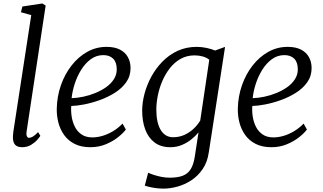

<svg xmlns="http://www.w3.org/2000/svg" viewBox="-20 -838 1858 1106"><path d="M133 -79Q130.5 -62 135 -53Q139.5 -44 146.5 -44Q156.5 -44 169 -51Q181.5 -58 199.5 -77L212.5 -55.5Q208.5 -48.5 194.8 -32.8Q181 -17 159 -3.5Q137 10 107 10Q90 10 78 4Q66 -2 60 -15.5Q54 -29 54.5 -50.5Q54.5 -54 55 -60Q55.5 -66 56.2 -72.5Q57 -79 57.5 -83.5L160 -751L100.5 -767.5L109 -800.5L224 -818L243 -806Z M705 -92Q691 -72.5 661.2 -48.5Q631.5 -24.5 590.2 -7.2Q549 10 500.5 10Q447.5 10 410 -9Q372.5 -28 349.5 -60.2Q326.5 -92.5 316.2 -132.2Q306 -172 307 -213Q308.5 -283 330.8 -346.8Q353 -410.5 391.8 -460.2Q430.5 -510 482 -539Q533.5 -568 594 -568Q641 -568 671.5 -552Q702 -536 717 -508.2Q732 -480.5 732 -446Q732 -399.5 706.8 -364Q681.5 -328.5 640.8 -303Q600 -277.5 553.5 -261Q507 -244.5 463.5 -236.2Q420 -228 390.5 -227.5Q388 -198.5 392.8 -167Q397.5 -135.5 411.2 -108Q425 -80.5 449.8 -63.5Q474.5 -46.5 512 -46.5Q539.5 -46.5 569.2 -55Q599 -63.5 629 -81Q659 -98.5 686 -126ZM575.5 -520.5Q535 -520.5 502.8 -496.8Q470.5 -473 447.2 -435.2Q424 -397.5 410.2 -354.5Q396.5 -311.5 392.5 -272.5Q424.5 -273.5 460.2 -281Q496 -288.5 530 -302.5Q564 -316.5 591.8 -336.2Q619.5 -356 636 -381.8Q652.5 -407.5 652.5 -438.5Q652.5 -479.5 631.8 -500Q611 -520.5 575.5 -520.5Z M1183 38Q1175 96 1147.2 136.2Q1119.5 176.5 1081.2 201.2Q1043 226 1001.2 237.2Q959.5 248.5 922.5 248.5Q901 248.5 879.8 245.8Q858.5 243 841.2 239Q824 235 814 231L833.5 157Q846.5 163 866.2 169.5Q886 176 909.8 180.8Q933.5 185.5 958.5 185.5Q1003 185.5 1032.2 174.5Q1061.5 163.5 1078.2 137Q1095 110.5 1102 64.5L1123.5 -75.5Q1106.5 -54.5 1082.2 -35Q1058 -15.5 1027.5 -2.8Q997 10 961.5 10Q906 10 870 -17.5Q834 -45 816.5 -92.5Q799 -140 799 -200.5Q799 -246.5 812.2 -297.2Q825.5 -348 851.5 -396Q877.5 -444 915.5 -483Q953.5 -522 1003 -545Q1052.5 -568 1113 -568Q1142 -568 1170.5 -561.8Q1199 -555.5 1219 -547L1276.5 -568ZM1185.5 -494Q1168.5 -507.5 1146.2 -513.2Q1124 -519 1101 -519Q1056 -519 1020.5 -499Q985 -479 958.8 -445.5Q932.5 -412 915 -371Q897.5 -330 889 -287.2Q880.5 -244.5 880.5 -206.5Q880.5 -169 886.8 -139.8Q893 -110.5 905.5 -89.8Q918 -69 936 -58.2Q954 -47.5 977 -47.5Q1014 -47.5 1044.5 -62Q1075 -76.5 1097.8 -98.8Q1120.5 -121 1133.5 -144Z M1748 -92Q1734 -72.5 1704.2 -48.5Q1674.5 -24.5 1633.2 -7.2Q1592 10 1543.5 10Q1490.5 10 1453 -9Q1415.5 -28 1392.5 -60.2Q1369.5 -92.5 1359.2 -132.2Q1349 -172 1350 -213Q1351.5 -283 1373.8 -346.8Q1396 -410.5 1434.8 -460.2Q1473.5 -510 1525 -539Q1576.5 -568 1637 -568Q1684 -568 1714.5 -552Q1745 -536 1760 -508.2Q1775 -480.5 1775 -446Q1775 -399.5 1749.8 -364Q1724.5 -328.5 1683.8 -303Q1643 -277.5 1596.5 -261Q1550 -244.5 1506.5 -236.2Q1463 -228 1433.5 -227.5Q1431 -198.5 1435.8 -167Q1440.5 -135.5 1454.2 -108Q1468 -80.5 1492.8 -63.5Q1517.5 -46.5 1555 -46.5Q1582.5 -46.5 1612.2 -55Q1642 -63.5 1672 -81Q1702 -98.5 1729 -126ZM1618.5 -520.5Q1578 -520.5 1545.8 -496.8Q1513.5 -473 1490.2 -435.2Q1467 -397.5 1453.2 -354.5Q1439.5 -311.5 1435.5 -272.5Q1467.5 -273.5 1503.2 -281Q1539 -288.5 1573 -302.5Q1607 -316.5 1634.8 -336.2Q1662.5 -356 1679 -381.8Q1695.5 -407.5 1695.5 -438.5Q1695.5 -479.5 1674.8 -500Q1654 -520.5 1618.5 -520.5Z"/></svg>

Font: Merriweather Light
Style: Italic
Weight: 300
Italic angle: -7.8°
Designer: Eben Sorkin
Foundry: Eben Sorkin
Version: Version 2.101